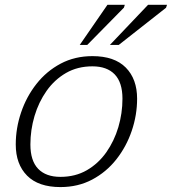

<svg xmlns="http://www.w3.org/2000/svg" viewBox="-20 -750 698 780"><path d="M355.5 -522Q445 -522 491 -475.5Q537 -429 537 -349Q537 -282.5 515.2 -218.5Q493.5 -154.5 452.8 -102.8Q412 -51 354.5 -20.5Q297 10 225.5 10Q136 10 90 -36.5Q44 -83 44 -163Q44 -229.5 65.8 -293.5Q87.5 -357.5 128.2 -409.2Q169 -461 226.5 -491.5Q284 -522 355.5 -522ZM225.5 -31.5Q286 -31.5 332.8 -58.5Q379.5 -85.5 411.8 -131.2Q444 -177 460.8 -233.5Q477.5 -290 477.5 -349Q477.5 -415 446 -447.8Q414.5 -480.5 355.5 -480.5Q295 -480.5 248.2 -453.5Q201.5 -426.5 169.2 -380.8Q137 -335 120.2 -278.5Q103.5 -222 103.5 -163Q103.5 -97 135 -64.2Q166.5 -31.5 225.5 -31.5ZM426.5 -567.5 581.5 -730.5H658.5L654.5 -718.5L462.5 -567.5ZM304 -567.5 416.5 -730.5H487L483.5 -719L334.5 -567.5Z"/></svg>

Font: Newsreader 6pt Light
Style: Italic
Weight: 300
Italic angle: -17°
Designer: Hugues Gentile
Foundry: Production Type
Version: Version 1.003; ttfautohint (v1.8.3)